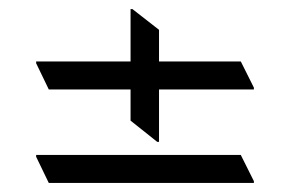

<svg xmlns="http://www.w3.org/2000/svg" viewBox="-20 -594 636 425"><path d="M60 -251H513L542 -193V-189H88L60 -247ZM542 -396H332V-280H328L269 -327V-396H88L60 -454V-458H269V-574H273L332 -528V-458H513L542 -400Z"/></svg>

Font: Halant
Style: Regular
Weight: 400
Designer: Hitesh Malaviya (Devanagari), Satya Rajpurohit (Latin)
Foundry: Indian Type Foundry
Version: Version 1.101;PS 1.0;hotconv 1.0.78;makeotf.lib2.5.61930; tt